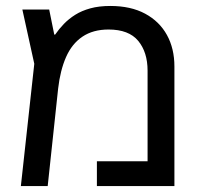

<svg xmlns="http://www.w3.org/2000/svg" viewBox="-20 -624 685 644"><path d="M350 -604Q419 -604 467 -578Q515 -552 540 -506.5Q565 -461 565 -401V0H305V-83H475V-387Q475 -449 443.5 -487Q412 -525 344 -525Q292 -525 256.5 -501Q221 -477 201.5 -432.5Q182 -388 175 -327L140 0H50L95 -410L55 -592H145L162 -508H165Q178 -527 194.5 -544Q211 -561 232.5 -574.5Q254 -588 283 -596Q312 -604 350 -604Z"/></svg>

Font: Noto Sans Hebrew
Style: Regular
Weight: 400
Designer: Monotype Design Team
Foundry: Monotype Imaging Inc.
Version: Version 2.003;January 10, 2023;FontCreator 14.0.0.2877 64-bi